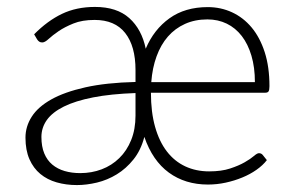

<svg xmlns="http://www.w3.org/2000/svg" viewBox="-20 -526 844 554"><path d="M579.5 -505.5Q617 -505.5 649.5 -490.5Q682 -475.5 706 -446.8Q730 -418 743.8 -375.5Q757.5 -333 757.5 -277.5Q757.5 -266.5 755 -262.5Q752.5 -258.5 745.5 -258.5H415.5Q415.5 -202.5 427.5 -160Q439.5 -117.5 461.5 -89Q483.5 -60.5 514.5 -46Q545.5 -31.5 583.5 -31.5Q619 -31.5 644 -39.8Q669 -48 686 -57.8Q703 -67.5 712.5 -75.8Q722 -84 727 -84Q734 -84 738 -79L750 -64Q738.5 -49 720 -36Q701.5 -23 679 -13.8Q656.5 -4.5 631.2 1Q606 6.5 580 6.5Q514.5 6.5 467.2 -28Q420 -62.5 396.5 -131Q386.5 -92.5 365.2 -66Q344 -39.5 317 -23Q290 -6.5 259.8 0.8Q229.5 8 202 8Q170.5 8 143.5 0.2Q116.5 -7.5 96.5 -24Q76.5 -40.5 65 -66.5Q53.5 -92.5 53.5 -129Q53.5 -161 71.5 -189.2Q89.5 -217.5 127.8 -239Q166 -260.5 226.2 -274Q286.5 -287.5 371 -289.5V-324Q371 -393 341.2 -430.8Q311.5 -468.5 253 -468.5Q217 -468.5 191.8 -458.2Q166.5 -448 149 -436Q131.5 -424 120.5 -413.8Q109.5 -403.5 102 -403.5Q96.5 -403.5 93 -406Q89.5 -408.5 87 -412.5L78.5 -427Q117 -466 158.8 -486Q200.5 -506 254 -506Q317 -506 353 -473.8Q389 -441.5 400.5 -385.5Q424 -441 469 -473.2Q514 -505.5 579.5 -505.5ZM371 -257.5Q300 -255 248.8 -245Q197.5 -235 164.2 -218.5Q131 -202 115.2 -179.8Q99.5 -157.5 99.5 -131Q99.5 -103 107.8 -83.2Q116 -63.5 131 -51Q146 -38.5 166.5 -32.5Q187 -26.5 211.5 -26.5Q244.5 -26.5 273.5 -37.5Q302.5 -48.5 324.2 -69.8Q346 -91 358.5 -122Q371 -153 371 -192.5ZM578.5 -470Q542.5 -470 513.8 -457Q485 -444 464.5 -420.5Q444 -397 431.8 -363.5Q419.5 -330 416.5 -289H715.5Q715.5 -331.5 705.5 -365.2Q695.5 -399 677.5 -422.2Q659.5 -445.5 634.2 -457.8Q609 -470 578.5 -470Z"/></svg>

Font: o
Style: Regular
Weight: 300
Designer: Lukasz Dziedzic
Foundry: Lukasz Dziedzic
Version: Version 1.104; Western+Polish opensource; ttfautohint (v1.8.